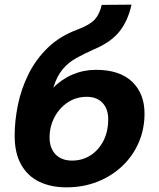

<svg xmlns="http://www.w3.org/2000/svg" viewBox="-20 -789 683 825"><path d="M265 16Q200 16 150 -7.5Q100 -31 71.5 -80.5Q43 -130 43 -206Q43 -270 57 -338.5Q71 -407 102.5 -470.5Q134 -534 185.5 -584Q237 -634 313 -662Q366 -682 387 -705Q408 -728 417 -768L545 -769Q530 -700 493.5 -654Q457 -608 386 -578Q341 -558 307 -539Q273 -520 248.5 -490.5Q224 -461 209 -412Q245 -449 292.5 -469Q340 -489 392 -489Q494 -489 547.5 -438Q601 -387 601 -301Q601 -235 576.5 -177.5Q552 -120 506.5 -76.5Q461 -33 399.5 -8.5Q338 16 265 16ZM290 -99Q334 -99 369 -121.5Q404 -144 424.5 -184Q445 -224 445 -277Q445 -321 420.5 -347Q396 -373 353 -373Q307 -373 271 -349Q235 -325 214 -285Q193 -245 193 -198Q193 -153 218.5 -126Q244 -99 290 -99Z"/></svg>

Font: Geist
Style: Bold Italic
Weight: 700
Italic angle: -12°
Designer: Basement.studio, Andrés Briganti, Mateo Zaragoza
Foundry: Basement.studio, Vercel, Andrés Briganti, Guido Ferreyra, Mateo Zaragoza
Version: Version 1.500; ttfautohint (v1.8.4.7-5d5b)